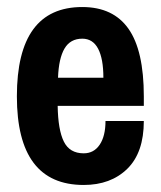

<svg xmlns="http://www.w3.org/2000/svg" viewBox="-20 -515 459 546"><path d="M389 -241V-214H144Q145 -146 161.5 -112.5Q178 -79 218 -79Q247 -79 263.5 -103.5Q280 -128 280 -171H389Q389 -81 342 -35Q295 11 218 11Q28 11 28 -241Q28 -495 214 -495Q302 -495 345.5 -433Q389 -371 389 -241ZM145 -294H274Q274 -348 259 -376.5Q244 -405 214 -405Q180 -405 163.5 -377Q147 -349 145 -294Z"/></svg>

Font: Pragati Narrow
Style: Bold
Weight: 700
Designer: Hector Gatti, Marcela Romero, Pablo Cosgaya and Nicolas Silva
Foundry: Omnibus-Type
Version: Version 1.010; ttfautohint (v1.3)